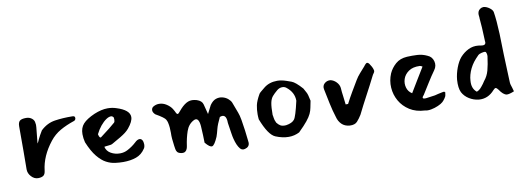

<svg xmlns="http://www.w3.org/2000/svg" viewBox="-57 -1007 3828 1398"><g transform="rotate(-10 1856.5 -308.0)"><path d="M142 -3Q114 -3 92 -27Q70 -51 70 -80Q71 -133 71 -212.5Q71 -292 71 -398Q71 -427 84 -438.5Q97 -450 131 -450Q156 -450 173.5 -436Q191 -422 192 -401Q195 -392 193 -370L181 -252Q186 -257 196 -281Q207 -305 229 -341Q276 -386 335 -395Q394 -404 465 -403Q479 -403 482.5 -395.5Q486 -388 483 -379.5Q480 -371 472 -368Q412 -348 366.5 -322Q321 -296 288 -254Q210 -155 198 -50Q195 -22 181 -12.5Q167 -3 142 -3Z M773 -11Q745 -11 713 -15Q681 -19 648.5 -36Q616 -53 584 -92Q552 -131 523 -201Q519 -217 517 -232Q515 -247 515 -262Q515 -309 541.5 -338Q568 -367 627 -393Q682 -416 727 -416Q761 -416 791 -406Q887 -376 887 -324Q887 -291 848 -244Q836 -230 820.5 -218Q805 -206 781.5 -192Q758 -178 719 -156Q708 -149 686 -148Q675 -147 667.5 -146Q660 -145 656 -144Q664 -111 694 -94Q724 -77 761 -77Q792 -77 818 -91Q854 -110 882 -136Q901 -155 918 -155Q929 -155 937 -144Q945 -130 945 -112Q945 -92 937 -81Q911 -41 869.5 -26Q828 -11 773 -11ZM649 -220Q684 -246 711 -267.5Q738 -289 756 -305Q762 -311 762 -327Q762 -338 761 -341Q759 -346 754 -350Q747 -353 746 -354Q728 -356 706 -341Q684 -326 663 -300.5Q642 -275 626 -242Q634 -205 649 -220Z M1662 49Q1640 55 1626 38Q1605 13 1592 -39Q1588 -53 1583.5 -83Q1579 -113 1572 -159Q1572 -232 1522 -212Q1497 -161 1489 -129Q1485 -113 1481 -99Q1477 -85 1473 -74Q1448 -16 1430.5 -11.5Q1413 -7 1380 -47Q1380 -72 1378.5 -102.5Q1377 -133 1375 -170Q1369 -242 1330 -221Q1290 -200 1273.5 -152Q1257 -104 1249 -47Q1248 -37 1243.5 -25Q1239 -13 1229 -6Q1219 1 1199 -2Q1179 -6 1171.5 -15.5Q1164 -25 1162 -38Q1160 -51 1158 -64Q1154 -92 1152 -116Q1150 -140 1151 -160Q1151 -180 1149.5 -199Q1148 -218 1144 -235Q1143 -243 1135 -259Q1127 -276 1062 -313Q1044 -330 1045 -346.5Q1046 -363 1059 -371Q1079 -383 1102 -383Q1131 -383 1157 -366Q1183 -349 1196 -328Q1202 -318 1206 -310.5Q1210 -303 1212 -298Q1217 -287 1223 -287Q1230 -287 1237 -297L1258 -321Q1287 -352 1314 -362.5Q1341 -373 1378 -362Q1415 -350 1422 -322L1441 -248L1472 -309Q1493 -339 1517.5 -347Q1542 -355 1565.5 -349Q1589 -343 1606 -328.5Q1623 -314 1629 -299L1659 -219Q1667 -199 1673.5 -162.5Q1680 -126 1685.5 -83.5Q1691 -41 1695 -2Q1696 0 1696 9Q1696 40 1662 49Z M1992 18Q1946 18 1895 -3Q1845 -24 1798 -146Q1797 -158 1796.5 -167Q1796 -176 1796 -183Q1796 -218 1802.5 -249.5Q1809 -281 1836 -328Q1838 -332 1849 -341.5Q1860 -351 1880 -367Q1920 -399 1979 -399Q2009 -399 2047 -386L2081 -374Q2109 -364 2157 -310L2175 -277Q2183 -264 2193 -214Q2187 -186 2183 -164Q2179 -142 2169 -120.5Q2159 -99 2136.5 -71Q2114 -43 2071 -1Q2034 18 1992 18ZM1987 -69Q2032 -76 2049 -98Q2065 -117 2091 -232Q2091 -294 2036 -337Q2022 -348 2003 -346.5Q1984 -345 1968 -332Q1944 -312 1929.5 -295Q1915 -278 1909 -248Q1903 -218 1903 -160Q1904 -156 1905 -150.5Q1906 -145 1907 -137Q1908 -123 1919 -100Q1931 -84 1945.5 -75.5Q1960 -67 1987 -69Z M2443 14Q2406 11 2384 -11Q2362 -33 2354 -65Q2338 -115 2326.5 -170Q2315 -225 2304 -279Q2299 -305 2317 -321.5Q2335 -338 2361 -336Q2385 -331 2404 -311.5Q2423 -292 2426 -268Q2428 -236 2432.5 -205.5Q2437 -175 2440 -143H2458Q2479 -184 2502.5 -224Q2526 -264 2550 -304Q2564 -328 2583.5 -349.5Q2603 -371 2622 -393Q2627 -401 2637.5 -410.5Q2648 -420 2661 -404Q2669 -393 2676 -380Q2683 -367 2686 -354Q2689 -343 2681 -332.5Q2673 -322 2668 -311Q2636 -247 2600.5 -181Q2565 -115 2533 -50Q2517 -24 2499 -4Q2481 16 2443 14Z M3002 1Q2936 -2 2889.5 -31.5Q2843 -61 2817 -106.5Q2791 -152 2787.5 -205Q2784 -258 2805 -308Q2822 -346 2855 -375Q2888 -404 2940 -407Q2978 -409 3016 -407Q3054 -405 3089 -388Q3121 -375 3130.5 -340.5Q3140 -306 3118 -276Q3090 -237 3064 -195Q3038 -153 3012 -112Q2997 -96 3002 -90Q3007 -84 3023.5 -85.5Q3040 -87 3059.5 -90.5Q3079 -94 3092 -95Q3098 -97 3115.5 -101Q3133 -105 3148.5 -108Q3164 -111 3164 -109Q3172 -101 3169.5 -98.5Q3167 -96 3167 -85Q3167 -77 3156.5 -61.5Q3146 -46 3136 -37Q3124 -26 3099 -15Q3074 -4 3047 1Q3020 6 3002 1ZM2931 -139Q2957 -183 2985 -228.5Q3013 -274 3039 -317Q3032 -321 3028 -323Q3024 -325 3020 -325Q2968 -327 2937 -305Q2906 -283 2895.5 -251Q2885 -219 2894 -187.5Q2903 -156 2931 -139Z M3401 -9Q3364 -13 3331.5 -33Q3299 -53 3282 -85Q3266 -118 3270 -178Q3274 -222 3290.5 -266Q3307 -310 3330 -337Q3357 -367 3391.5 -384Q3426 -401 3466 -397Q3477 -396 3486 -394Q3488 -393 3495 -393Q3519 -391 3520 -412L3519 -421Q3517 -479 3514.5 -521Q3512 -563 3509 -591Q3509 -593 3509 -597.5Q3509 -602 3508 -607Q3507 -612 3507 -616.5Q3507 -621 3507 -625Q3509 -654 3538 -665Q3546 -667 3552 -667Q3573 -665 3594.5 -649.5Q3616 -634 3619 -617Q3624 -586 3627.5 -545Q3631 -504 3633 -454L3637 -301Q3639 -233 3641.5 -181.5Q3644 -130 3645 -95Q3645 -80 3656 -50L3659 -39Q3660 -36 3661 -32.5Q3662 -29 3663 -24Q3627 -9 3608 -10Q3582 -14 3555 -55Q3545 -69 3536 -71Q3529 -71 3518 -59Q3469 -3 3401 -9ZM3397 -68Q3414 -75 3424.5 -86Q3435 -97 3450 -117L3462 -135Q3488 -166 3499 -206.5Q3510 -247 3518 -309Q3519 -318 3516 -330Q3513 -342 3508 -343Q3500 -346 3480.5 -341Q3461 -336 3455 -330Q3430 -305 3415.5 -286Q3401 -267 3389 -243Q3367 -197 3365 -155Q3360 -97 3397 -68Z"/></g></svg>

Font: Mansalva
Style: Regular
Weight: 400
Designer: Carolina Short
Foundry: Carolina Short
Version: Version 2.112; ttfautohint (v1.8.4.7-5d5b)